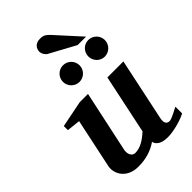

<svg xmlns="http://www.w3.org/2000/svg" viewBox="-277 -1022 1128 1128"><g transform="rotate(-45 287.0 -458.5)"><path d="M572 -28V-84C511 -52 498 -48 488 -48C467 -48 454 -63 462 -100L544 -488H411L333 -118C297 -85 258 -58 213 -58C188 -58 174 -86 180 -117L262 -500H193L28 -467V-433L112 -424L47 -117C35 -63 71 12 170 12C235 12 285 -5 329 -35C332 -21 345 12 414 12C471 12 545 -13 572 -28ZM556 -654C556 -692 525 -723 487 -723C449 -723 419 -692 419 -654C419 -616 449 -585 487 -585C525 -585 556 -616 556 -654ZM346 -654C346 -692 315 -723 277 -723C239 -723 208 -692 208 -654C208 -616 239 -585 277 -585C315 -585 346 -616 346 -654ZM492 -746 355 -897C332 -922 319 -929 292 -929C249 -929 235 -900 235 -876C235 -863 246 -842 260 -834L422 -746Z"/></g></svg>

Font: Veleka
Style: Bold Italic
Weight: 700
Italic angle: -12°
Designer: Stefan Peev, Context Ltd, 2016; SIL International, 1997-2014.
Foundry: Stefan Peev, Context Ltd, 2016
Version: Version 5.000